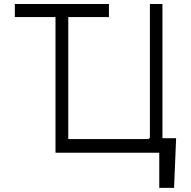

<svg xmlns="http://www.w3.org/2000/svg" viewBox="-20 -747 932 939"><path d="M512.8 -727.3V-663.4H313.9V-66.8H707.7V-71H713.1V-727.3H774.5V-71H841.3L831.3 171.9H758.9V0H251.4V-663.4H52.6V-727.3Z"/></svg>

Font: Inter Light BETA
Style: Regular
Weight: 300
Designer: Rasmus Andersson
Foundry: rsms
Version: Version 3.011;git-f93a4a705